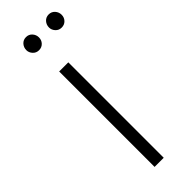

<svg xmlns="http://www.w3.org/2000/svg" viewBox="-224 -667 683 683"><g transform="rotate(-45 118.0 -325.0)"><path d="M87 -480H133V0H87ZM58 -616Q58 -630 67 -640Q76 -650 90 -650Q104 -650 113 -640Q122 -630 122 -616.5Q122 -603 113 -593.5Q104 -584 90 -584Q76 -584 67 -594Q58 -604 58 -616ZM172 -616Q172 -630 181 -640Q190 -650 204 -650Q218 -650 227 -640Q236 -630 236 -616.5Q236 -603 227 -593.5Q218 -584 204 -584Q190 -584 181 -594Q172 -604 172 -616Z"/></g></svg>

Font: Montserrat Ace
Style: Light
Weight: 300
Designer: Julieta Ulanovsky
Foundry: Julieta Ulanovsky
Version: Version 1